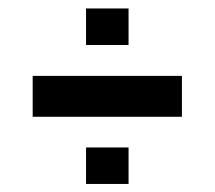

<svg xmlns="http://www.w3.org/2000/svg" viewBox="-20 -485 518 463"><path d="M58.8 -203.4V-302H418.7V-203.4ZM187.5 -41.4V-129.4H290V-41.4ZM187.5 -376.5V-464.6H290V-376.5Z"/></svg>

Font: Saira Thin Condensed
Style: Regular
Weight: 100
Width: 3
Version: Version 1.101